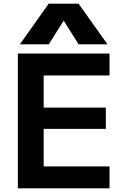

<svg xmlns="http://www.w3.org/2000/svg" viewBox="-20 -1020 676 1040"><path d="M76.7 0V-730H573.3V-611.4H216.6V-437.3H553.3V-322H216.6V-118.6H573.3V0ZM87.7 -780 243.7 -1000H405.6L562.3 -780H405.7L326 -906.7H324L244.3 -780Z"/></svg>

Font: M PLUS 1 Thin
Style: Regular
Weight: 100
Designer: Coji Morishita
Foundry: UNDERFOREST DESIGN
Version: Version 1.001